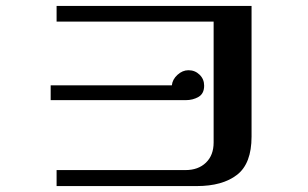

<svg xmlns="http://www.w3.org/2000/svg" viewBox="-20 -677 1040 648"><path d="M669 -388Q669 -361 650 -350Q631 -339 607 -339H151V-389H560Q562 -409 579 -424.5Q596 -440 616 -440Q638 -440 653.5 -425Q669 -410 669 -388ZM829 -216Q829 -125 780 -87Q731 -49 644 -49H171V-103H606Q649 -103 675 -128Q701 -153 701 -196V-604H171V-657H829Z"/></svg>

Font: Kaisei Opti
Style: Bold
Weight: 700
Designer: Font-Kai, 金井和夫
Foundry: KAZUO KANAI
Version: Version 5.003